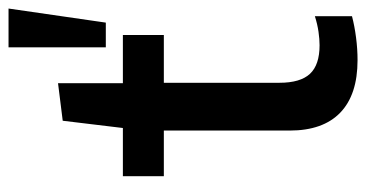

<svg xmlns="http://www.w3.org/2000/svg" viewBox="-224 -624 858 450"><g transform="rotate(-90 205.0 -399.0)"><path d="M319 -808H410L377 -580H319ZM289 10Q208 10 166 -30.5Q124 -71 124 -149V-444H17V-540H130L147 -681L235 -692V-540H348V-444H236V-173Q236 -124 257 -101.5Q278 -79 324 -79Q338 -79 355.5 -81.5Q373 -84 392 -90V-3Q369 3 342 6.5Q315 10 289 10Z"/></g></svg>

Font: EncodeSans
Style: Medium
Weight: 500
Designer: Pablo Impallari, Andres Torresi
Foundry: Pablo Impallari, Andres Torresi
Version: Version 1.000; ttfautohint (v1.4.1)